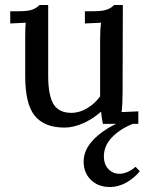

<svg xmlns="http://www.w3.org/2000/svg" viewBox="-20 -490 598 769"><path d="M421 259Q373 259 344 230.5Q315 202 315 157Q315 112 351 73Q387 34 445 6H392Q387 -18 385 -43Q354 -15 314.5 3Q275 21 238 21Q158 21 119.5 -26Q81 -73 81 -184V-345Q81 -380 83 -399L21 -396V-445H55Q92 -445 109.5 -451.5Q127 -458 138 -470H173V-186Q173 -109 194 -73.5Q215 -38 266 -38Q299 -38 330 -57Q361 -76 381 -104V-335Q381 -374 385 -399L320 -396V-445H353Q390 -445 408 -451.5Q426 -458 437 -470H472L471 -120Q471 -74 467 -41L534 -44V6H512Q460 27 428 60.5Q396 94 396 137Q396 168 414 187Q432 206 458 206Q490 206 523 178L540 196Q519 222 487 240.5Q455 259 421 259Z"/></svg>

Font: Sumana
Style: Regular
Weight: 400
Designer: Cyreal, Alexei Vanyashin (Devanagari), Olga Karpushina (Latin)
Foundry: Cyreal
Version: Version 1.015;PS 001.015;hotconv 1.0.70;makeotf.lib2.5.58329